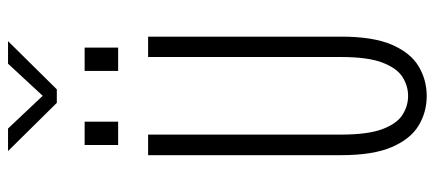

<svg xmlns="http://www.w3.org/2000/svg" viewBox="-329 -769 1108 490"><g transform="rotate(-90 225.0 -524.0)"><path d="M225 11Q184 11 149.8 -9.5Q115.5 -30 94.8 -77.8Q74 -125.5 74 -207.5V-700H126.5V-208Q126.5 -139 140.5 -102Q154.5 -65 177 -50.8Q199.5 -36.5 225 -36.5Q251 -36.5 273.5 -50.8Q296 -65 310.2 -102Q324.5 -139 324.5 -208V-700H376.5V-207.5Q376.5 -125.5 355.8 -77.8Q335 -30 300.5 -9.5Q266 11 225 11ZM100 -862H159.5V-776.5H100ZM289 -862H348.5V-776.5H289ZM84.5 -1057.5H142L225.5 -969L307.5 -1057.5H365L242 -933H207.5Z"/></g></svg>

Font: Trispace Condensed ExtraLight
Style: Regular
Weight: 200
Width: 3
Designer: Tyler Finck
Foundry: Etcetera Type Company
Version: Version 1.210; ttfautohint (v1.8.3)